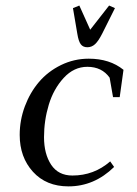

<svg xmlns="http://www.w3.org/2000/svg" viewBox="-20 -663 493 690"><path d="M50.8 -178.2Q50.8 -231 69.3 -280.8Q87.9 -330.6 120.1 -368.4Q152.3 -406.2 199.2 -429.2Q246.1 -452.1 298.8 -452.1Q374.5 -452.1 423.8 -412.1L410.2 -314H386.2L374 -383.8Q346.2 -422.9 293.9 -422.9Q245.6 -422.9 209 -383.1Q172.4 -343.3 155.3 -286.6Q138.2 -230 138.2 -169.9Q138.2 -109.9 163.8 -71Q189.5 -32.2 240.2 -32.2Q317.9 -32.2 376 -83L390.1 -63Q318.8 6.8 226.1 6.8Q146 6.8 98.4 -45.7Q50.8 -98.1 50.8 -178.2ZM242.2 -633.8 265.1 -643.1 304.2 -556.2 372.1 -643.1 393.1 -633.8 347.2 -542Q333.5 -515.1 321.5 -504.2Q309.6 -493.2 293.9 -493.2Q278.3 -493.2 270.3 -503.9Q262.2 -514.6 257.8 -542Z"/></svg>

Font: Dihjauti
Style: Bold Italic
Weight: 700
Italic angle: -9°
Designer: T. Christopher White
Version: Version 3.0.0